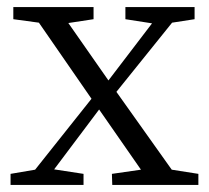

<svg xmlns="http://www.w3.org/2000/svg" viewBox="-20 -522 591 542"><path d="M9.8 0V-31.2L79.1 -43L238.3 -243.2L89.8 -458L17.6 -467.8V-502H244.1V-467.8L172.9 -457L286.1 -294.9L409.2 -456.1L334 -467.8V-502H529.3V-467.8L465.8 -458L308.6 -262.7L464.8 -43L540 -31.2V0H296.9L295.9 -31.2L377.9 -43L259.8 -212.9L132.8 -43.9L215.8 -31.2V0Z"/></svg>

Font: Bpmf GenYo Min R
Style: R
Weight: 400
Foundry: But Ko
Version: Version 1.320